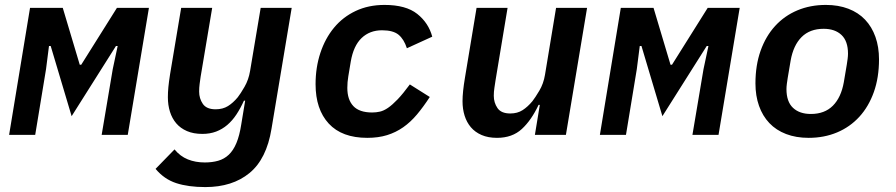

<svg xmlns="http://www.w3.org/2000/svg" viewBox="-20 -548 3640 780"><path d="M102 -516H235L304 -285H310L455 -516H585L499 0H393L438 -267L458 -361H451L271 -76L186 -361H179L167 -267L123 0H17Z M814 212Q745 212 696 196Q647 180 612 138L689 59Q712 87 743 99.5Q774 112 812 112Q842 112 866.5 105Q891 98 909.5 80.5Q928 63 940.5 33Q953 3 960 -42L976 -139H971Q957 -108 940.5 -83Q924 -58 903.5 -40.5Q883 -23 858 -13.5Q833 -4 802 -4Q766 -4 739.5 -15.5Q713 -27 696 -47Q679 -67 670.5 -94Q662 -121 662 -153Q662 -173 664 -194Q666 -215 671 -247L716 -516H842L795 -236Q793 -222 791 -207Q789 -192 789 -176Q789 -148 804 -126Q819 -104 856 -104Q885 -104 906 -117Q927 -130 946 -153Q957 -167 973.5 -195.5Q990 -224 996 -260L1039 -516H1165L1083 -25Q1063 98 993.5 155Q924 212 814 212Z M1472 12Q1369 12 1315.5 -46Q1262 -104 1262 -206Q1262 -274 1281.5 -333Q1301 -392 1337 -435.5Q1373 -479 1425 -503.5Q1477 -528 1542 -528Q1629 -528 1675 -491.5Q1721 -455 1736 -399L1633 -352Q1621 -389 1599 -407Q1577 -425 1532 -425Q1482 -425 1449 -393.5Q1416 -362 1405 -298L1395 -238Q1393 -227 1392 -214.5Q1391 -202 1391 -191Q1391 -143 1415.5 -117Q1440 -91 1492 -91Q1508 -91 1523.5 -94.5Q1539 -98 1556.5 -110Q1574 -122 1595.5 -144.5Q1617 -167 1645 -205L1726 -154Q1700 -114 1674 -83Q1648 -52 1618 -31Q1588 -10 1552.5 1Q1517 12 1472 12Z M2173 -122H2168Q2139 -60 2100 -24Q2061 12 1999 12Q1963 12 1936.5 0.5Q1910 -11 1893 -31Q1876 -51 1867.5 -78Q1859 -105 1859 -137Q1859 -174 1869 -233L1916 -516H2042L1993 -221Q1991 -207 1988.5 -191Q1986 -175 1986 -159Q1986 -131 2001 -109Q2016 -87 2053 -87Q2082 -87 2103 -100.5Q2124 -114 2143 -137Q2154 -151 2171 -179.5Q2188 -208 2194 -244L2239 -516H2365L2279 0H2153Z M2502 -516H2635L2704 -285H2710L2855 -516H2985L2899 0H2793L2838 -267L2858 -361H2851L2671 -76L2586 -361H2579L2567 -267L2523 0H2417Z M3265 12Q3214 12 3173.5 -3.5Q3133 -19 3105.5 -48Q3078 -77 3063.5 -118Q3049 -159 3049 -209Q3049 -283 3070 -342Q3091 -401 3129 -442.5Q3167 -484 3219.5 -506Q3272 -528 3335 -528Q3386 -528 3426.5 -512.5Q3467 -497 3494.5 -468Q3522 -439 3536.5 -398Q3551 -357 3551 -307Q3551 -233 3530 -174Q3509 -115 3471 -73.5Q3433 -32 3380.5 -10Q3328 12 3265 12ZM3274 -85Q3330 -85 3363.5 -118.5Q3397 -152 3408 -214L3420 -285Q3422 -297 3423.5 -309Q3425 -321 3425 -330Q3425 -381 3398.5 -406Q3372 -431 3326 -431Q3270 -431 3236.5 -397.5Q3203 -364 3192 -302L3180 -231Q3178 -219 3176.5 -207Q3175 -195 3175 -186Q3175 -135 3201.5 -110Q3228 -85 3274 -85Z"/></svg>

Font: IBM Plex Mono SemiBold
Style: Italic
Weight: 600
Italic angle: -9°
Monospace: yes
Designer: Mike Abbink, Paul van der Laan, Pieter van Rosmalen
Foundry: Bold Monday
Version: Version 2.3